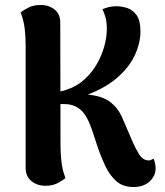

<svg xmlns="http://www.w3.org/2000/svg" viewBox="-20 -731 661 771"><path d="M516 20Q473 20 446.5 -4Q420 -28 403.5 -63Q387 -98 375 -132L348 -214Q342 -230 334 -247.5Q326 -265 313.5 -280Q301 -295 282.5 -304Q264 -313 238 -313H209L208 -361Q218 -363 227.5 -365Q237 -367 245 -370Q287 -383 318 -411Q349 -439 369 -474Q389 -509 399 -546Q409 -583 409 -614Q409 -645 402.5 -665.5Q396 -686 391 -694Q406 -700 419 -703Q432 -706 448 -706Q469 -706 491.5 -698.5Q514 -691 529 -669.5Q544 -648 544 -605Q544 -557 520 -506.5Q496 -456 443.5 -413Q391 -370 307 -342L309 -353Q380 -350 416 -326Q452 -302 471 -258L515 -156Q533 -118 544.5 -103.5Q556 -89 573 -87Q579 -86 584.5 -88Q590 -90 597 -94Q605 -72 605 -56Q605 -25 581 -2.5Q557 20 516 20ZM163 15Q129 15 106 -4Q83 -23 83 -56V-551Q83 -580 79.5 -613.5Q76 -647 63 -681Q72 -689 93 -700Q114 -711 143 -711Q177 -711 199.5 -692.5Q222 -674 222 -641L223 -146Q223 -118 226.5 -83.5Q230 -49 243 -16Q234 -8 213 3.5Q192 15 163 15Z"/></svg>

Font: Arima Thin
Style: Bold
Weight: 700
Version: Version 1.100